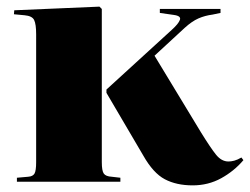

<svg xmlns="http://www.w3.org/2000/svg" viewBox="-20 -548 754 579"><path d="M31 0V-12L65 -15Q79 -16 84 -24.5Q89 -33 89 -59V-445Q89 -475 83 -487.5Q77 -500 54 -502L22 -505L23 -517L280 -528L287 -521V-59Q287 -33 293 -24.5Q299 -16 317 -15L343 -12V0ZM561 11Q512 11 477 -7.5Q442 -26 412 -79L301 -268V-278L498 -458Q518 -476 522.5 -488Q527 -500 504 -503L462 -509V-521H645V-509L621 -504Q598 -501 578.5 -492.5Q559 -484 537 -464L446 -380L586 -149Q615 -102 631.5 -81.5Q648 -61 669 -61Q677 -61 686.5 -63.5Q696 -66 708 -73L714 -65Q686 -32 647 -10.5Q608 11 561 11Z"/></svg>

Font: Literata 72pt ExtraBold
Style: Regular
Weight: 800
Designer: Latin by Veronika Burian and Jose Scaglione. Greek by Irene Vlachou. Cyrillic by Vera Evstafieva.
Foundry: TypeTogether
Version: Version 3.002